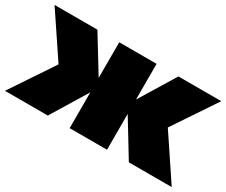

<svg xmlns="http://www.w3.org/2000/svg" viewBox="-114 -803 1248 1059"><g transform="rotate(30 510.0 -273.5)"><path d="M252 0 391 -228V0H629V-228L768 0H1041L858 -274L1041 -547H768L629 -320V-547H391V-320L252 -547H-21L162 -274L-21 0Z"/></g></svg>

Font: Chess Sans Black
Style: Regular
Weight: 900
Designer: Wolf Bōese
Foundry: Wolf Bōese
Version: Version 7.223;Glyphs 3.3 (3306)